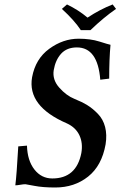

<svg xmlns="http://www.w3.org/2000/svg" viewBox="-20 -832 543 862"><path d="M476.1 -630.9Q470.2 -566.9 470.2 -479L430.2 -474.1Q418.9 -619.1 325.2 -619.1Q280.3 -619.1 254.6 -591.1Q229 -563 221.2 -517.1Q214.4 -474.1 246.1 -438.5Q277.8 -402.8 314 -388.2Q347.2 -375 371.6 -360.1Q396 -345.2 419.4 -321Q442.9 -296.9 451.9 -262Q460.9 -227.1 454.1 -184.1Q437 -87.9 375.5 -39.1Q314 9.8 228 9.8Q171.9 9.8 134.5 2.4Q97.2 -4.9 94.2 -4.9Q84.5 -4.9 70.8 -2.4Q57.1 0 48.8 0Q54.7 -44.9 62 -174.8L101.1 -178.2Q103 -111.3 134.5 -71Q166 -30.8 214.8 -30.8Q322.8 -30.8 345.2 -145Q353 -189.9 336.4 -224.9Q319.8 -259.8 280.8 -277.8Q101.6 -355 124 -484.9Q139.2 -567.9 201.2 -613Q263.2 -658.2 333 -658.2Q386.2 -658.2 426.3 -645.5Q466.3 -632.8 476.1 -630.9ZM342.8 -696.8Q314 -740.7 257.8 -792L280.8 -812Q332.5 -787.1 373 -752.9Q429.2 -790 485.8 -812L501 -792Q446.8 -754.9 386.2 -696.8Z"/></svg>

Font: Linux Libertine
Style: Semibold Italic
Weight: 600
Italic angle: -11.5°
Designer: Philipp H. Poll
Foundry: Philipp H. Poll
Version: Version 5.1.2 ; ttfautohint (v0.9)